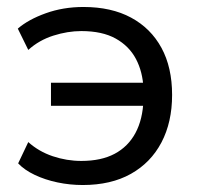

<svg xmlns="http://www.w3.org/2000/svg" viewBox="-20 -521 574 550"><path d="M217 9Q180 9 144.5 1.5Q109 -6 79.5 -20Q50 -34 32 -53L61 -114Q91 -87 131 -73.5Q171 -60 213 -60Q270 -60 308.5 -80.5Q347 -101 368 -140Q389 -179 391 -235L400 -218H126V-284H400L391 -267Q389 -315 369.5 -352Q350 -389 311.5 -410.5Q273 -432 213 -432Q174 -432 133 -419Q92 -406 61 -378L31 -439Q61 -465 111 -483Q161 -501 219 -501Q299 -501 355.5 -470.5Q412 -440 442.5 -384Q473 -328 473 -249Q473 -171 442.5 -113Q412 -55 355 -23Q298 9 217 9Z"/></svg>

Font: Nunito Sans 9pt
Style: Regular
Weight: 400
Version: Version 3.101;gftools[0.9.27]